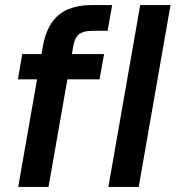

<svg xmlns="http://www.w3.org/2000/svg" viewBox="-20 -740 695 760"><path d="M52 0 150 -559Q161 -617 186.5 -652.5Q212 -688 251.5 -704Q291 -720 342 -720H424L406 -618H344Q310 -618 293 -604.5Q276 -591 270 -558L172 0ZM51 -426 68 -526H392L374 -426ZM409 0 535 -720H655L529 0Z"/></svg>

Font: DM Sans 9pt SemiBold
Style: Italic
Weight: 600
Italic angle: -10°
Version: Version 4.004;gftools[0.9.30]